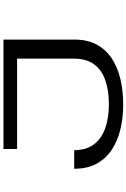

<svg xmlns="http://www.w3.org/2000/svg" viewBox="174 -914 751 1140"><g transform="rotate(-90 550.0 -344.5)"><path d="M500.5 11Q423.5 11 354.5 -5Q285.5 -21 232 -55.8Q178.5 -90.5 148 -146Q117.5 -201.5 117.5 -280H228Q228 -208 262.8 -162.5Q297.5 -117 358.8 -95.5Q420 -74 500.5 -74Q580.5 -74 641.8 -94.8Q703 -115.5 737.2 -161.5Q771.5 -207.5 771.5 -284.5V-619H235V-700H884.5V-279.5Q884.5 -200.5 854 -145Q823.5 -89.5 770 -55.2Q716.5 -21 647.2 -5Q578 11 500.5 11Z"/></g></svg>

Font: Trispace Expanded
Style: Regular
Weight: 400
Width: 7
Designer: Tyler Finck
Foundry: Etcetera Type Company
Version: Version 1.210; ttfautohint (v1.8.3)